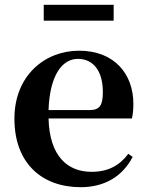

<svg xmlns="http://www.w3.org/2000/svg" viewBox="-20 -763 612 799"><path d="M162 -677H453V-743H162ZM316 16C415 16 490 -29 532 -110L514 -123C479 -76 432 -48 361 -48C261 -48 186 -113 182 -270H529C533 -288 535 -306 535 -331C535 -455 456 -552 309 -552C167 -552 40 -449 40 -269C40 -84 154 16 316 16ZM182 -305C187 -452 240 -518 304 -518C368 -518 408 -468 408 -380C408 -326 396 -305 353 -305Z"/></svg>

Font: Noto Serif CJK KR
Style: Bold
Weight: 700
Designer: Ryoko NISHIZUKA 西塚涼子 (kana & ideographs); Frank Grießhammer (Latin, Greek & Cyrillic); Wenlong ZHANG 张文龙 (bopomofo); San
Foundry: Adobe
Version: Version 2.001;hotconv 1.1.0;makeotfexe 2.6.0